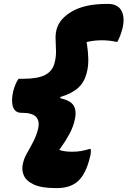

<svg xmlns="http://www.w3.org/2000/svg" viewBox="-20 -790 652 982"><path d="M364 -185Q356 -143 335.5 -105.5Q315 -68 294 -39Q291 -35 288.5 -31Q286 -27 283 -23Q298 -18 314.5 -16Q331 -14 349 -14Q374 -14 394 -17.5Q414 -21 438 -28H444Q445 -21 444.5 -10.5Q444 0 440 14Q420 98 380.5 135Q341 172 272 172H264Q192 172 152.5 153.5Q113 135 101 105.5Q89 76 98 43L100 36Q105 16 120 -10Q135 -36 151 -67Q167 -98 175 -132Q193 -213 94 -213H90Q57 -213 46.5 -243.5Q36 -274 48 -325Q58 -363 75 -387H96Q174 -387 211.5 -407Q249 -427 259 -468Q267 -498 266.5 -528Q266 -558 264.5 -585.5Q263 -613 268 -633L269 -638Q283 -694 349 -732Q415 -770 526 -770H532Q583 -770 601.5 -734.5Q620 -699 606 -643Q595 -602 580 -576H574Q562 -579 543 -581.5Q524 -584 500 -584Q462 -584 423 -575Q423 -572 423.5 -569Q424 -566 425 -562Q430 -532 431.5 -492Q433 -452 423 -415Q411 -369 379.5 -340.5Q348 -312 289 -294L288 -288Q341 -276 356.5 -250Q372 -224 364 -185Z"/></svg>

Font: Recursive Sn Csl St Blk
Style: Italic
Weight: 900
Italic angle: -15°
Version: Version 1.079;hotconv 1.0.112;makeotfexe 2.5.65598; ttfautoh